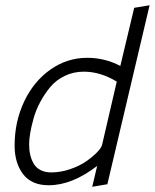

<svg xmlns="http://www.w3.org/2000/svg" viewBox="-20 -717 594 737"><path d="M495.1 -687 441.9 -463.9Q382.3 -495.1 314.9 -495.1Q237.8 -495.1 173.6 -450Q109.4 -404.8 72.8 -327.4Q36.1 -250 36.1 -158.2Q36.1 -91.3 68.6 -48.6Q101.1 -5.9 167 -5.9Q256.3 -5.9 353 -80.1L334 0L392.1 -9.8L554.2 -696.8ZM372.1 -162.1Q369.6 -149.9 352.5 -132.3Q335.4 -114.7 310.1 -97.2Q284.7 -79.6 248.5 -67.4Q212.4 -55.2 176.8 -55.2Q152.8 -55.2 135.5 -64.2Q118.2 -73.2 109.1 -89.1Q100.1 -105 95.9 -123.3Q91.8 -141.6 91.8 -164.1Q91.8 -181.2 95.9 -206.1Q100.1 -231 109.1 -263.2Q118.2 -295.4 134.8 -326.2Q151.4 -356.9 173.3 -383.3Q195.3 -409.7 228.8 -425.8Q262.2 -441.9 301.8 -441.9Q365.2 -441.9 428.2 -403.8Z"/></svg>

Font: Comic Neue Angular
Style: Italic
Weight: 400
Italic angle: -12°
Designer: Craig Rozynski
Foundry: Craig Rozynski
Version: Version 2.003